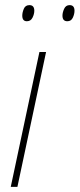

<svg xmlns="http://www.w3.org/2000/svg" viewBox="-20 -730 311 750"><path d="M22 0 134 -527H160L48 0ZM243 -647Q224 -647 224 -669Q224 -681 230.5 -695.5Q237 -710 252 -710Q271 -710 271 -688Q271 -675 264.5 -661Q258 -647 243 -647ZM85 -647Q67 -647 67 -669Q67 -681 73 -695.5Q79 -710 95 -710Q114 -710 114 -688Q114 -675 107 -661Q100 -647 85 -647Z"/></svg>

Font: Noto Sans SemiCondensed Thin
Style: Italic
Weight: 100
Width: 4
Italic angle: -12°
Designer: Monotype Design Team
Foundry: Monotype Imaging Inc.
Version: Version 2.013; ttfautohint (v1.8.4.7-5d5b)